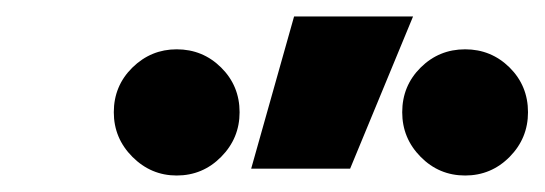

<svg xmlns="http://www.w3.org/2000/svg" viewBox="-20 -815 664 234"><path d="M286.1 -609.4 338.4 -794.9H483.4L406.7 -609.4ZM546.9 -601.1Q515.1 -601.1 492.7 -623.8Q470.2 -646.5 470.2 -678.2Q470.2 -710.4 492.7 -732.7Q515.1 -754.9 546.9 -754.9Q578.6 -754.9 601.1 -732.7Q623.5 -710.4 623.5 -678.2Q623.5 -646.5 601.1 -623.8Q578.6 -601.1 546.9 -601.1ZM195.3 -601.1Q164.1 -601.1 141.4 -623.8Q118.7 -646.5 118.7 -678.2Q118.7 -710.4 141.4 -732.7Q164.1 -754.9 195.3 -754.9Q227.1 -754.9 249.5 -732.7Q272 -710.4 272 -678.2Q272 -646.5 249.5 -623.8Q227.1 -601.1 195.3 -601.1Z"/></svg>

Font: CaskaydiaCove NFP
Style: Bold Italic
Weight: 700
Italic angle: -10°
Designer: Aaron Bell
Foundry: Saja Typeworks
Version: Version 2111.001; VTT 6.35;Nerd Fonts 3.1.1